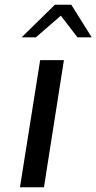

<svg xmlns="http://www.w3.org/2000/svg" viewBox="-20 -788 406 808"><path d="M149 -535H249L165 0H64ZM211 -768H280L366 -631H306L236 -722L131 -631H71Z"/></svg>

Font: Exo Medium
Style: Italic
Weight: 500
Italic angle: -9°
Designer: Natanael Gama
Foundry: Natanael Gama
Version: Version 1.500; ttfautohint (v1.6)